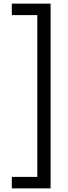

<svg xmlns="http://www.w3.org/2000/svg" viewBox="-20 -819 376 1055"><path d="M45 153H185V-736H45V-799H258V216H45Z"/></svg>

Font: Noto Sans Sinhala UI ExtraCondensed
Style: Regular
Weight: 400
Width: 2
Designer: Jelle Bosma - Monotype Design Team
Foundry: Monotype Imaging Inc.
Version: Version 2.006; ttfautohint (v1.8.4.7-5d5b)